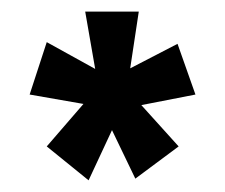

<svg xmlns="http://www.w3.org/2000/svg" viewBox="-20 -704 385 329"><path d="M314.9 -542 222.2 -523.9 286.1 -453.1 211.9 -397.9 171.9 -481 131.8 -395 60.1 -453.1 123 -525.9 30.8 -542 60.1 -631.8 143.1 -585.9 126 -684.1H217.8L203.1 -586.9L284.2 -628.9Z"/></svg>

Font: Wesal
Style: Regular
Weight: 900
Designer: Ahmed zaza
Foundry: Ahmed zaza
Version: Version 2.01